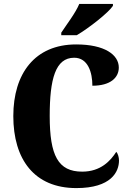

<svg xmlns="http://www.w3.org/2000/svg" viewBox="-20 -951 666 981"><path d="M293 -784V-771H372C435 -808 534 -886 557 -921V-931H385C367 -886 319 -824 293 -784ZM370 10C548 10 588 -73 588 -131C588 -146 583 -166 574 -175C545 -130 495 -74 400 -74C277 -74 234 -156 234 -358C234 -547 263 -656 359 -656C430 -656 452 -580 452 -513C544 -513 587 -554 587 -606C587 -671 515 -724 369 -724C158 -724 48 -575 48 -358C48 -137 155 10 370 10Z"/></svg>

Font: Noto Serif Armenian Condensed Black
Style: Regular
Weight: 900
Width: 3
Designer: Monotype Design Team
Foundry: Monotype Imaging Inc.
Version: Version 2.008